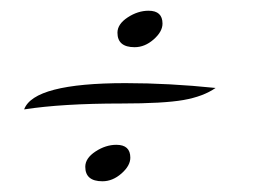

<svg xmlns="http://www.w3.org/2000/svg" viewBox="-20 -328 501 358"><path d="M25 -124Q43 -173 214 -173Q295 -173 382 -164Q359 -148 322 -141.5Q285 -135 206 -135Q96 -135 25 -124ZM171 10Q139 10 139 -17Q139 -33 158 -45.5Q177 -58 197 -58Q223 -58 223 -34Q223 -19 206.5 -4.5Q190 10 171 10ZM231 -240Q199 -240 199 -267Q199 -283 218 -295.5Q237 -308 257 -308Q283 -308 283 -284Q283 -269 266.5 -254.5Q250 -240 231 -240Z"/></svg>

Font: Dancing Script
Style: Regular
Weight: 400
Designer: Pablo Impallari
Foundry: Pablo Impallari. www.impallari.com
Version: Version 1.002